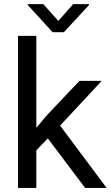

<svg xmlns="http://www.w3.org/2000/svg" viewBox="-20 -927 547 947"><path d="M68.8 0ZM215.8 -244.6 159.2 -185.5V0H68.8V-750H159.2V-296.4L207.5 -354.5L372.1 -528.3H481.9L276.4 -307.6L505.9 0H399.9ZM267.6 -823.7 340.8 -906.7H418.9V-901.9L294.9 -768.1H239.7L117.2 -901.9V-906.7H193.8Z"/></svg>

Font: Roboto
Style: Regular
Weight: 400
Designer: Google
Version: Version 2.134; 2016; ttfautohint (v1.6)